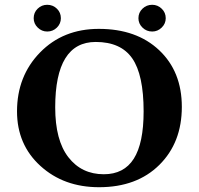

<svg xmlns="http://www.w3.org/2000/svg" viewBox="-20 -780 839 810"><path d="M564 -703.1Q564 -727.1 581.1 -743.4Q598.1 -759.8 622.1 -759.8Q645 -759.8 662.1 -743.4Q679.2 -727.1 679.2 -703.1Q679.2 -680.2 662.1 -663.6Q645 -647 622.1 -647Q598.1 -647 581.1 -663.6Q564 -680.2 564 -703.1ZM122.1 -703.1Q122.1 -727.1 138.9 -743.4Q155.8 -759.8 179.2 -759.8Q203.1 -759.8 220 -743.4Q236.8 -727.1 236.8 -703.1Q236.8 -680.2 220 -663.6Q203.1 -647 179.2 -647Q156.2 -647 139.2 -663.6Q122.1 -680.2 122.1 -703.1ZM383.8 -603Q212.9 -603 212.9 -327.1Q212.9 -188 268.6 -116.5Q324.2 -44.9 418 -44.9Q502.9 -44.9 544.4 -110.4Q585.9 -175.8 585.9 -310.1Q585.9 -464.8 537.8 -533.9Q489.7 -603 383.8 -603ZM747.1 -329.1Q747.1 -178.2 652.1 -84.2Q557.1 9.8 397.9 9.8Q249 9.8 150.4 -80.1Q51.8 -169.9 51.8 -310.1Q51.8 -459 148.9 -558.6Q246.1 -658.2 397 -658.2Q556.2 -658.2 651.6 -568.1Q747.1 -478 747.1 -329.1Z"/></svg>

Font: Linux Biolinum O
Style: Bold
Weight: 700
Designer: Philipp H. Poll
Foundry: Philipp H. Poll
Version: Version 1.3.2